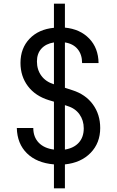

<svg xmlns="http://www.w3.org/2000/svg" viewBox="-20 -890 640 1050"><path d="M275 140V9Q181 1 127.5 -51.5Q74 -104 72 -190H162Q162 -141 191.5 -110Q221 -79 275 -72V-334L248 -342Q173 -365 132.5 -419Q92 -473 92 -546Q92 -626 141.5 -678Q191 -730 275 -738V-870H335V-739Q418 -731 468 -679Q518 -627 519 -545H429Q429 -592 404.5 -621.5Q380 -651 335 -658V-410L375 -397Q448 -374 488 -319Q528 -264 528 -190Q528 -108 475.5 -54Q423 0 335 9V140ZM182 -554Q182 -509 206 -476Q230 -443 275 -429V-658Q231 -651 206.5 -624Q182 -597 182 -554ZM335 -72Q384 -80 411 -110Q438 -140 438 -188Q438 -232 414.5 -265Q391 -298 347 -311L335 -315Z"/></svg>

Font: NKDuy Mono
Style: Regular
Weight: 400
Monospace: yes
Designer: NKDuy
Foundry: NKDuy
Version: Version 2.251; ttfautohint (v1.8.4.7-5d5b)